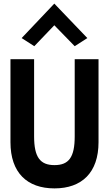

<svg xmlns="http://www.w3.org/2000/svg" viewBox="-20 -1031 613 1064"><path d="M100 -820 170 -775 281 -891 394 -775 464 -820 281 -1011ZM394 -703V-275C394 -159 361 -116 282 -116C203 -116 169 -159 169 -275V-703H38V-243C38 -74 130 13 282 13C433 13 526 -74 526 -243V-703Z"/></svg>

Font: Bluebird
Style: Nrw
Weight: 400
Designer: Jasper
Foundry: Cannot Into Space Fonts
Version: Version 0.98